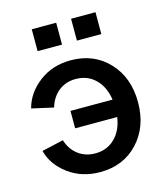

<svg xmlns="http://www.w3.org/2000/svg" viewBox="-107 -783 756 873"><g transform="rotate(-15 271.0 -346.0)"><path d="M258 8Q171 8 108 -39Q45 -86 28 -153L130 -176Q144 -131 178 -105.5Q212 -80 258 -80Q313 -80 350 -116Q387 -152 396 -214H198V-296H396Q387 -358 350 -394Q313 -430 258 -430Q211 -430 177.5 -403.5Q144 -377 130 -330L28 -353Q46 -422 108.5 -470Q171 -518 258 -518Q367 -518 436 -444.5Q505 -371 505 -255Q505 -139 436 -65.5Q367 8 258 8ZM124 -597V-700H239V-597ZM309 -597V-700H424V-597Z"/></g></svg>

Font: LT Superior Semi-bold
Style: Regular
Weight: 600
Designer: Daniel Lyons
Foundry: LyonsType
Version: Version 1.0